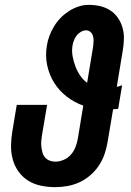

<svg xmlns="http://www.w3.org/2000/svg" viewBox="-20 -763 540 791"><path d="M207 8Q177 8 148.5 2Q120 -4 96.5 -18.5Q73 -33 56.5 -56Q40 -79 32.5 -106.5Q25 -134 25.5 -164Q26 -194 31 -223L49 -331H174L153 -206Q151 -194 150 -181.5Q149 -169 150.5 -157.5Q152 -146 155 -134.5Q158 -123 165.5 -114.5Q173 -106 184 -101.5Q195 -97 208 -97Q225 -97 242.5 -104.5Q260 -112 272.5 -126.5Q285 -141 291.5 -158.5Q298 -176 301 -194L323 -328Q286 -341 255 -365Q224 -389 203.5 -421.5Q183 -454 174.5 -493.5Q166 -533 173 -574Q176 -595 183.5 -615Q191 -635 202.5 -654Q214 -673 229.5 -689Q245 -705 263.5 -717Q282 -729 303 -736Q324 -743 345 -743Q369 -743 391.5 -738Q414 -733 433 -721Q452 -709 465 -690.5Q478 -672 484.5 -650Q491 -628 490.5 -604Q490 -580 486 -556L461 -405Q466 -406 472 -408Q478 -410 483 -412L467 -315Q462 -314 456.5 -313.5Q451 -313 446 -313L423 -177Q419 -152 410.5 -127.5Q402 -103 387 -80.5Q372 -58 351.5 -40.5Q331 -23 307 -12Q283 -1 257.5 3.5Q232 8 207 8ZM339 -422 364 -573Q365 -584 365.5 -594.5Q366 -605 363 -615Q360 -625 352.5 -631.5Q345 -638 334 -638Q324 -638 313.5 -632Q303 -626 296 -617Q289 -608 285 -597.5Q281 -587 279 -577Q275 -554 279 -532Q283 -510 290.5 -490Q298 -470 310 -452Q322 -434 339 -422Z"/></svg>

Font: Iosevka Extrabold Oblique
Style: Regular
Weight: 800
Italic angle: -9°
Monospace: yes
Designer: Belleve Invis
Foundry: Belleve Invis
Version: Version 32.5.0; ttfautohint (v1.8.4)